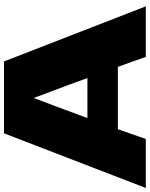

<svg xmlns="http://www.w3.org/2000/svg" viewBox="88 -854 766 983"><g transform="rotate(-90 471.5 -363.0)"><path d="M671 0Q652 -57 620 -143H301L251 0H0L280 -726H648L930 0ZM563 -299Q525 -404 485 -509L461 -574Q426 -483 358 -299Z"/></g></svg>

Font: Mantou Sans
Style: Regular
Weight: 400
Designer: Mant0u / artakana
Foundry: Mant0u / artakana
Version: Version 1.001;October 22, 2023;FontCreator 14.0.0.2901 64-bi